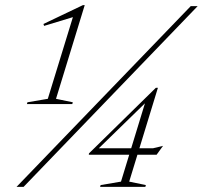

<svg xmlns="http://www.w3.org/2000/svg" viewBox="-20 -729 791 749"><path d="M166.5 -343.5 266.5 -669 275.5 -665.5 152 -628 149.5 -635.5 303.5 -709H310.5L198.5 -343.5L264 -330L262 -323H85L87 -330ZM44.5 0 724 -705H751L72 0ZM550.5 -342.5 564.5 -344.5 350.5 -136 351 -150.5H576.5L616 -160L591 -125.5H326.5L327 -130.5L588 -386.5H596L484 -20.5L549 -7L547 0H370.5L372.5 -7L452 -20.5Z"/></svg>

Font: Newsreader 60pt ExtraLight
Style: Italic
Weight: 250
Italic angle: -17°
Designer: Hugues Gentile
Foundry: Production Type
Version: Version 1.003